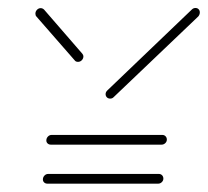

<svg xmlns="http://www.w3.org/2000/svg" viewBox="-20 -539 513 474"><path d="M85.9 -95.9Q85.9 -101.5 89.8 -105.6Q93.7 -109.6 98.9 -109.6H372.2Q377 -109.6 380.2 -106.3Q383.3 -103 383.3 -98.1Q383.3 -93 379.4 -89.3Q375.6 -85.6 370.4 -85.6H97Q92.2 -85.6 89.1 -88.5Q85.9 -91.5 85.9 -95.9ZM94.4 -192.2Q94.4 -197.8 98.3 -201.9Q102.2 -205.9 107.4 -205.9H380.7Q385.6 -205.9 388.7 -202.6Q391.9 -199.3 391.9 -194.4Q391.9 -189.3 388 -185.6Q384.1 -181.9 378.9 -181.9H105.6Q100.7 -181.9 97.6 -184.8Q94.4 -187.8 94.4 -192.2ZM185.9 -400Q185.9 -394.4 182 -390.4Q178.1 -386.3 172.6 -386.3Q167 -386.3 164.4 -390L70 -498.1Q67.4 -500.7 67.4 -505.2Q67.4 -510.7 71.3 -514.8Q75.2 -518.9 80.4 -518.9Q85.2 -518.9 88.9 -515.2L183.3 -406.3Q185.9 -403 185.9 -400ZM462.6 -519.3Q467.4 -519.3 470.4 -516.1Q473.3 -513 473.3 -508.5Q473.3 -503 469.6 -498.5L260.7 -299.3Q257.4 -295.6 251.9 -295.6Q247 -295.6 243.9 -298.7Q240.7 -301.9 240.7 -306.7Q240.7 -311.5 244.8 -315.6L453.7 -515.6Q457.4 -519.3 462.6 -519.3Z"/></svg>

Font: 26F Galaxy Sans Thin
Style: Italic
Weight: 100
Italic angle: -4.99998°
Designer: C₂₉H₂₅N₃O₅
Version: Version 1.200